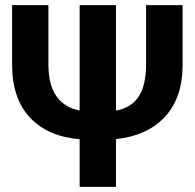

<svg xmlns="http://www.w3.org/2000/svg" viewBox="-20 -731 764 751"><path d="M433.6 -298.3Q493.2 -309.1 522.2 -353Q551.3 -397 551.3 -478V-710.9H694.3V-478Q694.3 -348.6 625.2 -274.2Q556.2 -199.7 433.6 -187V0H291.5V-186.5Q166.5 -196.8 96.9 -271.5Q27.3 -346.2 27.3 -478V-710.9H169.4V-478Q169.4 -399.4 200.4 -355Q231.4 -310.5 291.5 -298.8V-710.9H433.6Z"/></svg>

Font: Roboto Web
Style: Bold
Weight: 700
Designer: Google
Version: Version 1.200310; 2013